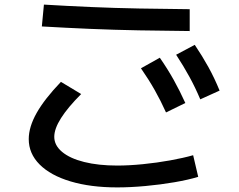

<svg xmlns="http://www.w3.org/2000/svg" viewBox="-20 -770 1040 835"><path d="M490 45Q374 45 287 19Q200 -7 152.5 -54.5Q105 -102 105 -165Q105 -218 139.5 -279Q174 -340 245 -414L333 -361Q275 -303 245.5 -256.5Q216 -210 216 -175Q216 -138 250 -109.5Q284 -81 346 -65.5Q408 -50 490 -50Q541 -50 601.5 -56Q662 -62 720 -72.5Q778 -83 820 -95L842 -1Q800 12 739 22.5Q678 33 612.5 39Q547 45 490 45ZM805 -635Q693 -636 584.5 -638Q476 -640 370.5 -644.5Q265 -649 162 -655L171 -750Q271 -744 374.5 -739.5Q478 -735 586 -733Q694 -731 805 -730ZM702 -281Q679 -332 653 -378Q627 -424 593 -473L675 -519Q709 -470 735.5 -422.5Q762 -375 786 -322ZM851 -338Q829 -390 803.5 -436.5Q778 -483 746 -532L827 -575Q860 -526 886.5 -478Q913 -430 935 -376Z"/></svg>

Font: M PLUS 2 Medium
Style: Regular
Weight: 500
Designer: Coji Morishita
Foundry: UNDERFOREST DESIGN
Version: Version 1.001